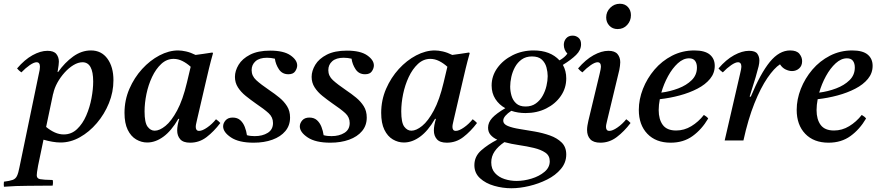

<svg xmlns="http://www.w3.org/2000/svg" viewBox="-78 -749 4683 1024"><path d="M229 -365H232Q267 -415 312 -447.5Q357 -480 407 -480Q463 -480 495 -436Q527 -392 527 -321Q527 -258 503 -199Q479 -140 438.5 -92.5Q398 -45 348 -17Q298 11 245 11Q225 11 201.5 7Q178 3 154 -4L125 135Q121 157 119.5 168.5Q118 180 118 186Q118 203 135.5 206.5Q153 210 203 211Q205 219 204.5 227.5Q204 236 203 241Q135 242 71 242Q7 242 -57 247Q-58 242 -58 234Q-58 226 -57 220Q-26 216 -10.5 210.5Q5 205 12.5 189.5Q20 174 26 142L127 -345Q132 -365 133.5 -376Q135 -387 135 -393Q135 -417 117 -417Q103 -417 80.5 -401.5Q58 -386 36 -363Q29 -368 23.5 -373Q18 -378 13 -384Q53 -431 95.5 -454.5Q138 -478 175 -478Q209 -478 222.5 -461Q236 -444 236 -420Q236 -412 234.5 -401Q233 -390 229 -365ZM205 -248 168 -72Q191 -53 214.5 -42.5Q238 -32 262 -32Q303 -32 333 -60.5Q363 -89 382 -133Q401 -177 410 -225.5Q419 -274 419 -314Q419 -417 362 -417Q339 -417 314 -402Q289 -387 266.5 -362Q244 -337 228 -308Q212 -279 206 -250Q205 -249 205 -248Z M707 11Q676 11 648 -5.5Q620 -22 603 -57Q586 -92 586 -147Q586 -215 612 -275Q638 -335 680 -381Q722 -427 772.5 -453.5Q823 -480 872 -480Q891 -480 915 -474.5Q939 -469 965 -456Q986 -459 1008.5 -462Q1031 -465 1055 -469L1058 -465Q1046 -423 1037 -385.5Q1028 -348 1019 -309L973 -111Q972 -104 969 -93Q966 -82 966 -72Q966 -63 970 -57Q974 -51 984 -51Q1001 -51 1027 -69Q1053 -87 1074 -113Q1087 -104 1097 -93Q1063 -48 1024 -18Q985 12 936 12Q899 12 883 -6.5Q867 -25 867 -53Q867 -80 878 -115H873Q836 -51 793.5 -20Q751 11 707 11ZM939 -393Q918 -412 895 -423.5Q872 -435 848 -435Q811 -435 782 -408Q753 -381 733 -338.5Q713 -296 703 -247.5Q693 -199 693 -155Q693 -95 709 -73.5Q725 -52 747 -52Q773 -52 804.5 -77.5Q836 -103 866.5 -159.5Q897 -216 919 -309Z M1275 12Q1196 12 1154 -16Q1112 -44 1112 -75Q1112 -92 1125 -107Q1138 -122 1163 -122Q1188 -122 1203.5 -108Q1219 -94 1227.5 -72Q1236 -50 1239 -28Q1250 -25 1260.5 -24Q1271 -23 1281 -23Q1322 -23 1350 -40.5Q1378 -58 1378 -93Q1378 -124 1354.5 -145.5Q1331 -167 1285 -198Q1258 -217 1232.5 -237.5Q1207 -258 1191 -283Q1175 -308 1175 -339Q1175 -371 1194.5 -403.5Q1214 -436 1256 -457.5Q1298 -479 1363 -479Q1435 -479 1471 -454Q1507 -429 1507 -400Q1507 -385 1496.5 -369Q1486 -353 1460 -353Q1427 -353 1409.5 -379.5Q1392 -406 1388 -436Q1367 -441 1346 -441Q1306 -441 1285 -422.5Q1264 -404 1264 -375Q1264 -344 1288.5 -321.5Q1313 -299 1360 -267Q1387 -249 1412 -228.5Q1437 -208 1453 -182.5Q1469 -157 1469 -122Q1469 -80 1444 -50Q1419 -20 1375 -4Q1331 12 1275 12Z M1684 12Q1605 12 1563 -16Q1521 -44 1521 -75Q1521 -92 1534 -107Q1547 -122 1572 -122Q1597 -122 1612.5 -108Q1628 -94 1636.5 -72Q1645 -50 1648 -28Q1659 -25 1669.5 -24Q1680 -23 1690 -23Q1731 -23 1759 -40.5Q1787 -58 1787 -93Q1787 -124 1763.5 -145.5Q1740 -167 1694 -198Q1667 -217 1641.5 -237.5Q1616 -258 1600 -283Q1584 -308 1584 -339Q1584 -371 1603.5 -403.5Q1623 -436 1665 -457.5Q1707 -479 1772 -479Q1844 -479 1880 -454Q1916 -429 1916 -400Q1916 -385 1905.5 -369Q1895 -353 1869 -353Q1836 -353 1818.5 -379.5Q1801 -406 1797 -436Q1776 -441 1755 -441Q1715 -441 1694 -422.5Q1673 -404 1673 -375Q1673 -344 1697.5 -321.5Q1722 -299 1769 -267Q1796 -249 1821 -228.5Q1846 -208 1862 -182.5Q1878 -157 1878 -122Q1878 -80 1853 -50Q1828 -20 1784 -4Q1740 12 1684 12Z M2076 11Q2045 11 2017 -5.5Q1989 -22 1972 -57Q1955 -92 1955 -147Q1955 -215 1981 -275Q2007 -335 2049 -381Q2091 -427 2141.5 -453.5Q2192 -480 2241 -480Q2260 -480 2284 -474.5Q2308 -469 2334 -456Q2355 -459 2377.5 -462Q2400 -465 2424 -469L2427 -465Q2415 -423 2406 -385.5Q2397 -348 2388 -309L2342 -111Q2341 -104 2338 -93Q2335 -82 2335 -72Q2335 -63 2339 -57Q2343 -51 2353 -51Q2370 -51 2396 -69Q2422 -87 2443 -113Q2456 -104 2466 -93Q2432 -48 2393 -18Q2354 12 2305 12Q2268 12 2252 -6.5Q2236 -25 2236 -53Q2236 -80 2247 -115H2242Q2205 -51 2162.5 -20Q2120 11 2076 11ZM2308 -393Q2287 -412 2264 -423.5Q2241 -435 2217 -435Q2180 -435 2151 -408Q2122 -381 2102 -338.5Q2082 -296 2072 -247.5Q2062 -199 2062 -155Q2062 -95 2078 -73.5Q2094 -52 2116 -52Q2142 -52 2173.5 -77.5Q2205 -103 2235.5 -159.5Q2266 -216 2288 -309Z M2649 255Q2603 255 2557.5 242Q2512 229 2482 201.5Q2452 174 2452 132Q2452 85 2488.5 53Q2525 21 2574 -4Q2552 -14 2538.5 -29.5Q2525 -45 2525 -68Q2525 -96 2547 -120Q2569 -144 2617 -172Q2584 -190 2564 -221Q2544 -252 2544 -293Q2544 -344 2574.5 -386.5Q2605 -429 2656 -454.5Q2707 -480 2768 -480Q2857 -480 2906 -427Q2934 -443 2948 -463Q2929 -483 2929 -510Q2929 -530 2941.5 -544.5Q2954 -559 2976 -559Q2994 -559 3007.5 -547.5Q3021 -536 3021 -513Q3021 -482 2994.5 -456Q2968 -430 2924 -403Q2942 -371 2942 -331Q2942 -279 2913 -237Q2884 -195 2835 -170.5Q2786 -146 2725 -146Q2684 -146 2649 -158Q2629 -145 2617.5 -131.5Q2606 -118 2606 -106Q2606 -87 2630.5 -77Q2655 -67 2693 -61Q2731 -55 2774 -47.5Q2817 -40 2855 -26.5Q2893 -13 2917.5 11Q2942 35 2942 75Q2942 118 2913.5 152Q2885 186 2840 208.5Q2795 231 2744.5 243Q2694 255 2649 255ZM2612 9Q2578 32 2560 58.5Q2542 85 2542 117Q2542 152 2562 174Q2582 196 2613 206Q2644 216 2677 216Q2716 216 2757 203.5Q2798 191 2826 167.5Q2854 144 2854 111Q2854 81 2830.5 65Q2807 49 2769.5 40Q2732 31 2690.5 25Q2649 19 2612 9ZM2725 -181Q2757 -181 2779.5 -197Q2802 -213 2816 -238Q2830 -263 2836.5 -291Q2843 -319 2843 -343Q2843 -365 2836.5 -389.5Q2830 -414 2812 -431Q2794 -448 2759 -448Q2727 -448 2704.5 -432Q2682 -416 2668.5 -391Q2655 -366 2649 -338.5Q2643 -311 2643 -287Q2643 -263 2650 -238.5Q2657 -214 2675 -197.5Q2693 -181 2725 -181Z M3262 -113Q3275 -104 3285 -93Q3251 -48 3211.5 -18Q3172 12 3124 12Q3087 12 3070 -6.5Q3053 -25 3053 -56Q3053 -67 3055 -79.5Q3057 -92 3060 -105L3120 -355Q3127 -384 3127 -393Q3127 -417 3109 -417Q3095 -417 3072.5 -401.5Q3050 -386 3028 -363Q3021 -368 3015.5 -373Q3010 -378 3005 -384Q3045 -431 3087.5 -454.5Q3130 -478 3167 -478Q3201 -478 3215.5 -460.5Q3230 -443 3230 -417Q3230 -408 3228.5 -397.5Q3227 -387 3225 -376L3161 -110Q3160 -103 3157 -92.5Q3154 -82 3154 -72Q3154 -63 3158 -57Q3162 -51 3172 -51Q3189 -51 3215 -69Q3241 -87 3262 -113ZM3216 -594Q3189 -594 3172 -612Q3155 -630 3155 -656Q3155 -686 3176.5 -707.5Q3198 -729 3228 -729Q3255 -729 3271 -711.5Q3287 -694 3287 -668Q3287 -638 3267 -616Q3247 -594 3216 -594Z M3734 -398Q3734 -359 3709 -328.5Q3684 -298 3641.5 -276Q3599 -254 3547 -240Q3495 -226 3441 -220Q3435 -189 3435 -162Q3435 -112 3457 -82.5Q3479 -53 3528 -53Q3571 -53 3609 -76Q3647 -99 3676 -136Q3692 -127 3699 -117Q3665 -59 3616 -23.5Q3567 12 3499 12Q3420 12 3374.5 -35.5Q3329 -83 3329 -163Q3329 -219 3351 -275Q3373 -331 3412.5 -377.5Q3452 -424 3506.5 -452Q3561 -480 3625 -480Q3681 -480 3707.5 -458Q3734 -436 3734 -398ZM3449 -255Q3496 -261 3539.5 -277.5Q3583 -294 3611 -321.5Q3639 -349 3639 -389Q3639 -411 3629 -424.5Q3619 -438 3597 -438Q3566 -438 3537 -411.5Q3508 -385 3485 -343Q3462 -301 3449 -255Z M3887 0H3787L3869 -355Q3876 -384 3876 -393Q3876 -417 3858 -417Q3844 -417 3821.5 -401.5Q3799 -386 3777 -363Q3770 -368 3764.5 -373Q3759 -378 3754 -384Q3794 -431 3837 -454.5Q3880 -478 3917 -478Q3950 -478 3961 -462.5Q3972 -447 3972 -426Q3972 -413 3968 -395.5Q3964 -378 3952 -337L3920 -234L3926 -233Q3978 -358 4028 -419Q4078 -480 4136 -480Q4171 -480 4185.5 -462Q4200 -444 4200 -423Q4200 -398 4184 -384Q4168 -370 4146 -370Q4130 -370 4112 -378.5Q4094 -387 4082 -406Q4051 -386 4015 -333.5Q3979 -281 3945.5 -197.5Q3912 -114 3887 0Z M4576 -398Q4576 -359 4551 -328.5Q4526 -298 4483.5 -276Q4441 -254 4389 -240Q4337 -226 4283 -220Q4277 -189 4277 -162Q4277 -112 4299 -82.5Q4321 -53 4370 -53Q4413 -53 4451 -76Q4489 -99 4518 -136Q4534 -127 4541 -117Q4507 -59 4458 -23.5Q4409 12 4341 12Q4262 12 4216.5 -35.5Q4171 -83 4171 -163Q4171 -219 4193 -275Q4215 -331 4254.5 -377.5Q4294 -424 4348.5 -452Q4403 -480 4467 -480Q4523 -480 4549.5 -458Q4576 -436 4576 -398ZM4291 -255Q4338 -261 4381.5 -277.5Q4425 -294 4453 -321.5Q4481 -349 4481 -389Q4481 -411 4471 -424.5Q4461 -438 4439 -438Q4408 -438 4379 -411.5Q4350 -385 4327 -343Q4304 -301 4291 -255Z"/></svg>

Font: Castoro
Style: Italic
Weight: 400
Italic angle: -11°
Designer: John Hudson with Paul Hanslow, assisted by Kaja Sojewska.
Foundry: Tiro Typeworks Ltd.
Version: Version 2.04